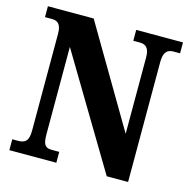

<svg xmlns="http://www.w3.org/2000/svg" viewBox="-105 -817 911 920"><g transform="rotate(15 350.5 -357.0)"><path d="M21 0H254V-54H220C188 -54 173 -62 173 -118V-553L504 0H610V-596C610 -645 629 -660 658 -660H691V-714H459V-660H492C519 -660 539 -647 539 -600V-220L248 -714H21V-660H54C79 -660 102 -652 102 -600V-118C102 -62 80 -54 47 -54H21Z"/></g></svg>

Font: Noto Serif Khmer Condensed ExtraBold
Style: Regular
Weight: 800
Width: 3
Designer: Danh Hong and the Monotype Design Team
Foundry: Monotype Imaging Inc.
Version: Version 2.004